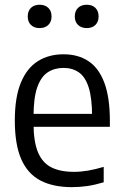

<svg xmlns="http://www.w3.org/2000/svg" viewBox="-20 -780 519 810"><path d="M283.5 9.5Q203.5 9.5 150 -18.8Q96.5 -47 69.5 -108.8Q42.5 -170.5 42.5 -271.5Q42.5 -369.5 68 -431.2Q93.5 -493 139.8 -522Q186 -551 248 -551Q309.5 -551 353.2 -522Q397 -493 420.2 -431Q443.5 -369 443.5 -270V-245H90.5V-299.5H384L368.5 -288Q368.5 -366.5 354 -411.5Q339.5 -456.5 312.2 -475Q285 -493.5 248 -493.5Q210 -493.5 181.5 -475Q153 -456.5 137.2 -411.8Q121.5 -367 121.5 -288V-259.5Q121.5 -183 140 -138.2Q158.5 -93.5 196.2 -74.2Q234 -55 292.5 -55Q320.5 -55 351.2 -60.2Q382 -65.5 417.5 -76V-11Q381 0 348.5 4.8Q316 9.5 283.5 9.5ZM346 -661.5Q323 -661.5 309.2 -674.8Q295.5 -688 295.5 -710.5Q295.5 -733.5 309.2 -746.8Q323 -760 346 -760Q369 -760 382.5 -746.8Q396 -733.5 396 -710.5Q396 -688 382.5 -674.8Q369 -661.5 346 -661.5ZM147 -661.5Q124 -661.5 110.5 -674.8Q97 -688 97 -710.5Q97 -733.5 110.5 -746.8Q124 -760 147 -760Q170 -760 183.8 -746.8Q197.5 -733.5 197.5 -710.5Q197.5 -688 183.8 -674.8Q170 -661.5 147 -661.5Z"/></svg>

Font: Encode Sans SemiCondensed
Style: Regular
Weight: 400
Width: 4
Designer: Multiple Designers
Foundry: Impallari Type
Version: Version 3.002